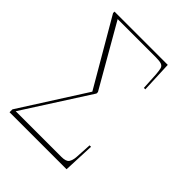

<svg xmlns="http://www.w3.org/2000/svg" viewBox="-202 -828 943 943"><g transform="rotate(45 269.5 -357.0)"><path d="M26 0V-20L242 -359L41 -704V-714H411L418 -551H408L403 -641Q401 -664 398 -676.5Q395 -689 383 -694Q371 -699 343 -699H78L263 -377V-367L44 -25H361Q393 -25 402.5 -38.5Q412 -52 414 -76L419 -163H429L422 0Z"/></g></svg>

Font: Noto Serif Display SemiCondensed Thin
Style: Regular
Weight: 100
Width: 4
Designer: Monotype Design Team
Foundry: Monotype Imaging Inc.
Version: Version 2.009